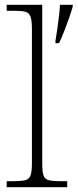

<svg xmlns="http://www.w3.org/2000/svg" viewBox="-20 -780 323 800"><path d="M8 0V-25H35Q68 -25 84.5 -29Q101 -33 107 -48.5Q113 -64 113 -99V-659Q113 -695 107 -711Q101 -727 85.5 -731Q70 -735 42 -735H8V-760H156V-99Q156 -64 161.5 -48.5Q167 -33 184 -29Q201 -25 234 -25H260V0ZM211 -609Q215 -633 219 -660.5Q223 -688 226 -714.5Q229 -741 230 -760H283V-752Q277 -731 267.5 -704Q258 -677 247.5 -650Q237 -623 226 -600H211Z"/></svg>

Font: Noto Rashi Hebrew ExtraLight
Style: Regular
Weight: 250
Version: Version 1.006